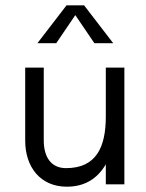

<svg xmlns="http://www.w3.org/2000/svg" viewBox="-20 -695 549 724"><path d="M264 -638 336 -532H407L297 -675H231L121 -532H192ZM229 -61C169.7 -61 145 -107 145 -165V-440H75V-165C75 -64.9 132.3 9 232 9C297 9 346 -19.1 379 -75.4V0H449V-440H379V-256C379 -139.7 342.8 -61 229 -61Z"/></svg>

Font: GI
Style: Regular
Weight: 400
Designer: Alfredo Marco Pradil
Version: Version 1.01 2015